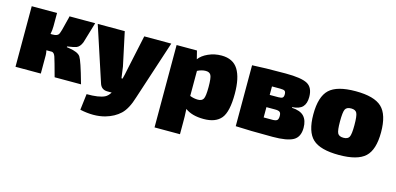

<svg xmlns="http://www.w3.org/2000/svg" viewBox="-67 -917 3156 1531"><g transform="rotate(15 1511.5 -152.0)"><path d="M401 -263V-257Q408 -256 421 -254Q495 -243 515.5 -212.5Q536 -182 584 -10Q586 -3 587 0H369Q334 -130 324 -159Q314 -188 296 -191H250Q255 -168 255 -152V0H46V-500H255V-391Q255 -357 248 -325H266Q304 -325 315 -343.5Q326 -362 350 -466Q352 -473 353 -477Q354 -481 355.5 -487.5Q357 -494 358 -500H570Q523 -341 519 -329Q503 -289 475 -278Q460 -272 401 -263Z M1198 -500 1039 -14Q1009 86 961.5 131Q914 176 840 197Q749 222 634 197L650 64Q751 65 798 42Q822 30 840 0H805Q754 0 739 -49L591 -500H814L873 -224Q877 -197 886 -130H895Q903 -157 916 -224L975 -500Z M1410 -500 1427 -432Q1451 -466 1502 -489Q1553 -512 1611 -512Q1706 -512 1748.5 -444Q1791 -376 1791 -244Q1791 -96 1746 -41Q1701 14 1602 14Q1505 14 1449 -28Q1453 43 1452 81V180H1242V-500ZM1452 -343V-136Q1485 -123 1518 -123Q1551 -123 1563 -144.5Q1575 -166 1575 -242Q1575 -318 1563.5 -339.5Q1552 -361 1521 -361Q1488 -361 1452 -343Z M2260 -260V-255Q2330 -251 2360.5 -218Q2391 -185 2391 -124Q2391 -48 2340 -19.5Q2289 9 2171 9Q1973 9 1865 3V-500Q1962 -506 2141 -506Q2271 -506 2321 -478.5Q2371 -451 2371 -373Q2371 -319 2345 -291.5Q2319 -264 2260 -260ZM2062 -308H2133Q2159 -308 2168 -315.5Q2177 -323 2177 -343Q2177 -364 2167.5 -371Q2158 -378 2131 -378H2062ZM2062 -122H2134Q2162 -122 2172.5 -131Q2183 -140 2183 -166Q2183 -190 2172.5 -198.5Q2162 -207 2133 -207H2062Z M2718 -514Q2871 -514 2934 -454.5Q2997 -395 2997 -249Q2997 -105 2934 -46.5Q2871 12 2718 12Q2564 12 2501 -46.5Q2438 -105 2438 -249Q2438 -395 2501 -454.5Q2564 -514 2718 -514ZM2718 -372Q2681 -372 2669.5 -349Q2658 -326 2658 -249Q2658 -175 2669.5 -152.5Q2681 -130 2718 -130Q2754 -130 2765.5 -152.5Q2777 -175 2777 -249Q2777 -326 2765.5 -349Q2754 -372 2718 -372Z"/></g></svg>

Font: Exo 2.0 Black
Style: Regular
Weight: 900
Designer: Natanael Gama
Version: Version 1.001;PS 001.001;hotconv 1.0.70;makeotf.lib2.5.58329